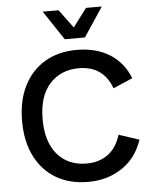

<svg xmlns="http://www.w3.org/2000/svg" viewBox="-62 -990 827 1052"><g transform="rotate(-5 351.5 -464.5)"><path d="M538 -940 431 -779H320L213 -940H300L375 -839L451 -940ZM680 -195Q646 -94 565.5 -41.5Q485 11 381 11Q279 11 204.5 -33Q130 -77 89 -158.5Q48 -240 48 -352Q48 -464 89 -545.5Q130 -627 204.5 -671Q279 -715 379 -715Q487 -715 561.5 -668Q636 -621 670 -534L563 -488Q517 -614 383 -614Q283 -614 222 -546.5Q161 -479 161 -352Q161 -228 220 -159Q279 -90 382 -90Q450 -90 498.5 -126Q547 -162 568 -232Z"/></g></svg>

Font: Prodigy Sans Medium
Style: Regular
Weight: 500
Designer: Wei Huang
Foundry: Wei Huang
Version: Version 1.003; ttfautohint (v1.8.3)